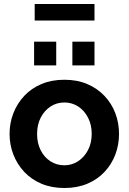

<svg xmlns="http://www.w3.org/2000/svg" viewBox="-20 -933 646 963"><path d="M28 -261Q28 -316 47 -365Q66 -414 101.5 -452Q137 -490 188 -511.5Q239 -533 303 -533Q367 -533 417.5 -511.5Q468 -490 504 -452Q540 -414 558.5 -365Q577 -316 577 -261Q577 -207 558.5 -158Q540 -109 504.5 -71Q469 -33 418 -11.5Q367 10 303 10Q239 10 188 -11.5Q137 -33 101.5 -71Q66 -109 47 -158Q28 -207 28 -261ZM303 -104Q341 -104 372 -124.5Q403 -145 421.5 -180.5Q440 -216 440 -262Q440 -307 421.5 -343Q403 -379 372 -399Q341 -419 303 -419Q264 -419 233 -398.5Q202 -378 184 -342.5Q166 -307 166 -261Q166 -215 184 -179.5Q202 -144 233 -124Q264 -104 303 -104ZM151 -605V-724H262V-605ZM343 -724H454V-605H343ZM154 -830V-913H454V-830Z"/></svg>

Font: YasnoRaleway
Style: Bold
Weight: 700
Designer: Matt McInerney, Pablo Impallari, Rodrigo Fuenzalida
Foundry: Matt McInerney, Pablo Impallari, Rodrigo Fuenzalida
Version: Version 4.026